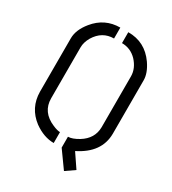

<svg xmlns="http://www.w3.org/2000/svg" viewBox="-191 -791 897 999"><g transform="rotate(30 257.5 -291.5)"><path d="M38.1 -190.4V-511.7Q38.1 -562.5 81.1 -615.2Q140.6 -688.5 233.4 -688.5V-623Q163.1 -623 124 -558.6Q105.5 -526.4 105.5 -496.1V-190.4Q105.5 -107.4 189.5 -72.3Q216.8 -60.5 233.4 -60.5V4.9Q173.8 4.9 115.2 -37.1Q39.1 -94.7 38.1 -190.4ZM281.2 4.9V-60.5Q306.6 -60.5 343.8 -83Q407.2 -122.1 408.2 -190.4V-496.1Q408.2 -543.9 370.1 -585Q333 -623 281.2 -623V-688.5Q381.8 -689.5 441.4 -604.5Q475.6 -554.7 475.6 -511.7V-190.4Q474.6 -76.2 350.6 -14.6L406.2 67.4L352.5 104.5Z"/></g></svg>

Font: Post No Bills Colombo
Style: Medium
Weight: 600
Designer: Kosala Senevirathne, Siva Puranthara, Lasantha Premarathna, Tharique Azeez
Foundry: Mooniak
Version: Version 1.220 ; ttfautohint (v1.5)